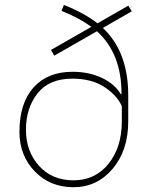

<svg xmlns="http://www.w3.org/2000/svg" viewBox="-20 -761 618 791"><path d="M481.9 -261.2V-323.7Q460.9 -370.1 408.4 -403.6Q356 -437 278.8 -437Q182.1 -437 134.5 -376.2Q86.9 -315.4 86.9 -226.6Q86.9 -137.7 140.6 -77.9Q194.3 -18.1 283.2 -18.1Q372.1 -18.1 427 -86.2Q481.9 -154.3 481.9 -261.2ZM508.3 -368.7V-261.2Q508.3 -141.6 444.1 -65.7Q379.9 10.3 282.7 10.3Q185.5 10.3 122.8 -55.4Q60.1 -121.1 60.1 -217.8Q60.1 -335.4 117.9 -400.4Q175.8 -465.3 278.8 -465.3Q345.7 -465.3 399.2 -440.4Q452.6 -415.5 478.5 -371.6L480.5 -374Q481.4 -539.6 379.4 -632.3L203.6 -531.7L189.9 -555.2L356.4 -650.4Q306.6 -687 233.4 -716.3L243.2 -740.7Q325.7 -708 381.8 -665L508.8 -737.8L522.9 -714.4L403.8 -646Q508.3 -547.4 508.3 -368.7Z"/></svg>

Font: Roboto-Thin
Style: Regular
Weight: 250
Designer: Google
Version: Version 1.100141; 2013; ttfautohint (v0.94.14-c901) -l 8 -r 